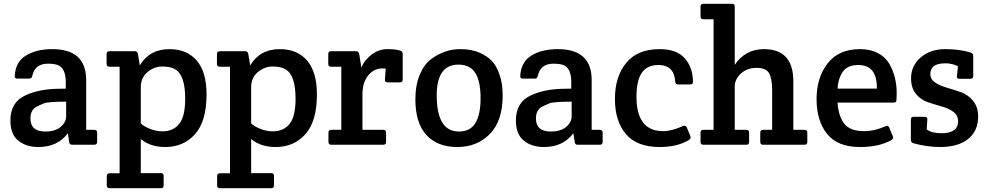

<svg xmlns="http://www.w3.org/2000/svg" viewBox="-20 -766 5226 1016"><path d="M328 -297V-332Q328 -403 288 -421Q269 -429 233 -429Q165 -429 151 -365Q148 -350 136 -350H72Q56 -350 58 -365Q62 -438 117 -472Q172 -506 257 -506Q436 -506 436 -342V-79H479Q494 -79 494 -64V-15Q494 0 479 0H361Q348 0 346 -15L339 -61Q285 12 183 12Q119 12 77 -21.5Q35 -55 35 -129Q35 -226 116 -262Q183 -293 276 -296Q295 -296 328 -297ZM330 -151V-228Q234 -228 212 -219Q190 -210 173 -201Q141 -184 141 -139Q141 -70 220 -70Q272 -70 301 -94.5Q330 -119 330 -151Z M613 151V-413H559Q544 -413 544 -428V-480Q544 -495 559 -495H695Q707 -495 710 -480L720 -420Q771 -506 877 -506Q969 -506 1021 -445.5Q1073 -385 1073 -267Q1073 -124 1012 -56Q951 12 855 12Q776 12 725 -30V150H831Q846 150 846 165V215Q846 230 831 230H560Q545 230 545 215V166Q545 151 560 151ZM725 -304V-113Q741 -97 774 -84Q807 -71 839 -71Q897 -71 928.5 -110.5Q960 -150 960 -244Q960 -372 904 -401Q880 -414 838 -414Q796 -414 760.5 -384.5Q725 -355 725 -304Z M1197 151V-413H1143Q1128 -413 1128 -428V-480Q1128 -495 1143 -495H1279Q1291 -495 1294 -480L1304 -420Q1355 -506 1461 -506Q1553 -506 1605 -445.5Q1657 -385 1657 -267Q1657 -124 1596 -56Q1535 12 1439 12Q1360 12 1309 -30V150H1415Q1430 150 1430 165V215Q1430 230 1415 230H1144Q1129 230 1129 215V166Q1129 151 1144 151ZM1309 -304V-113Q1325 -97 1358 -84Q1391 -71 1423 -71Q1481 -71 1512.5 -110.5Q1544 -150 1544 -244Q1544 -372 1488 -401Q1464 -414 1422 -414Q1380 -414 1344.5 -384.5Q1309 -355 1309 -304Z M2099 -498Q2111 -494 2111 -480V-345Q2111 -330 2096 -330H2031Q2016 -330 2017 -345L2021 -403Q2016 -404 2004 -404Q1958 -404 1928 -366.5Q1898 -329 1898 -266V-79H2008Q2023 -79 2023 -64V-15Q2023 0 2008 0H1733Q1718 0 1718 -15V-64Q1718 -79 1733 -79H1786V-413H1732Q1717 -413 1717 -428V-480Q1717 -495 1732 -495H1864Q1878 -495 1881 -480L1892 -409Q1909 -449 1947 -477.5Q1985 -506 2030 -506Q2075 -506 2099 -498Z M2178 -240Q2178 -315 2201 -370Q2224 -425 2261 -453Q2332 -506 2415 -506Q2476 -506 2518 -487Q2560 -468 2583.5 -443Q2607 -418 2623.5 -371Q2640 -324 2640 -261Q2640 -127 2572.5 -57.5Q2505 12 2400 12Q2295 12 2236.5 -51.5Q2178 -115 2178 -240ZM2408 -70Q2468 -70 2495.5 -114.5Q2523 -159 2523 -247Q2523 -335 2495.5 -379.5Q2468 -424 2406 -424Q2291 -424 2291 -262Q2291 -70 2408 -70Z M3003 -297V-332Q3003 -403 2963 -421Q2944 -429 2908 -429Q2840 -429 2826 -365Q2823 -350 2811 -350H2747Q2731 -350 2733 -365Q2737 -438 2792 -472Q2847 -506 2932 -506Q3111 -506 3111 -342V-79H3154Q3169 -79 3169 -64V-15Q3169 0 3154 0H3036Q3023 0 3021 -15L3014 -61Q2960 12 2858 12Q2794 12 2752 -21.5Q2710 -55 2710 -129Q2710 -226 2791 -262Q2858 -293 2951 -296Q2970 -296 3003 -297ZM3005 -151V-228Q2909 -228 2887 -219Q2865 -210 2848 -201Q2816 -184 2816 -139Q2816 -70 2895 -70Q2947 -70 2976 -94.5Q3005 -119 3005 -151Z M3348 -254Q3348 -72 3489 -72Q3534 -72 3594 -99Q3609 -105 3615 -90L3633 -46Q3638 -32 3625 -25Q3564 12 3471 12Q3350 12 3292 -56.5Q3234 -125 3234 -242.5Q3234 -360 3293.5 -433Q3353 -506 3471 -506Q3561 -506 3604 -457Q3647 -408 3647 -332Q3647 -319 3630 -319H3570Q3554 -319 3553 -334Q3548 -422 3464 -422Q3404 -422 3376 -380.5Q3348 -339 3348 -254Z M3687 -679V-731Q3687 -746 3702 -746H3853Q3868 -746 3868 -731V-423Q3924 -506 4023 -506Q4178 -506 4178 -336V-79H4237Q4252 -79 4252 -64V-15Q4252 0 4237 0H4018Q4003 0 4003 -15V-64Q4003 -79 4018 -79H4066V-286Q4066 -349 4050 -378Q4034 -407 3984 -407Q3934 -407 3901 -377Q3868 -347 3868 -309V-79H3929Q3944 -79 3944 -64V-15Q3944 0 3929 0H3702Q3687 0 3687 -15V-64Q3687 -79 3702 -79H3756V-664H3702Q3687 -664 3687 -679Z M4531 12Q4412 12 4356.5 -57.5Q4301 -127 4301 -241.5Q4301 -356 4360 -431Q4419 -506 4530 -506Q4585 -506 4624.5 -485.5Q4664 -465 4685 -430Q4725 -362 4725 -273Q4725 -231 4721 -227Q4717 -223 4706 -223H4412Q4417 -151 4447.5 -111.5Q4478 -72 4553 -72Q4608 -72 4666 -98Q4680 -105 4686 -90L4705 -44Q4710 -32 4696 -24Q4630 12 4531 12ZM4412 -297H4620Q4622 -422 4522 -422Q4463 -422 4438.5 -384.5Q4414 -347 4412 -297Z M5116 -488Q5130 -484 5130 -470V-364Q5130 -349 5115 -349H5057Q5041 -349 5044 -364L5049 -415Q5019 -431 4983 -431Q4903 -431 4903 -375Q4903 -346 4929 -329Q4955 -312 4992 -301.5Q5029 -291 5066.5 -277.5Q5104 -264 5130 -231.5Q5156 -199 5156 -149Q5156 -73 5103 -30.5Q5050 12 4954 12Q4887 12 4813 -8Q4800 -12 4800 -27V-133Q4800 -148 4815 -148H4873Q4888 -148 4887 -133L4884 -81Q4911 -61 4961 -61Q5050 -61 5050 -124Q5050 -156 5024.5 -174.5Q4999 -193 4962.5 -203Q4926 -213 4889 -225.5Q4852 -238 4826.5 -269.5Q4801 -301 4801 -352Q4801 -418 4852 -462Q4903 -506 4981 -506Q5059 -506 5116 -488Z"/></svg>

Font: Crete Round
Style: Regular
Weight: 400
Designer: Veronika Burian
Foundry: TypeTogether
Version: Version 1.001